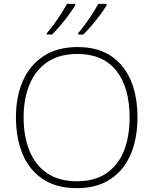

<svg xmlns="http://www.w3.org/2000/svg" viewBox="-20 -970 799 1000"><path d="M696 -358Q696 -250 661 -167Q626 -84 555.5 -37Q485 10 379 10Q274 10 203.5 -37Q133 -84 98 -167Q63 -250 63 -359Q63 -467 99.5 -549.5Q136 -632 208 -678.5Q280 -725 384 -725Q534 -725 615 -627.5Q696 -530 696 -358ZM103 -359Q103 -261 133 -186Q163 -111 224.5 -68.5Q286 -26 380 -26Q474 -26 535 -68Q596 -110 625.5 -184.5Q655 -259 655 -358Q655 -515 585.5 -602Q516 -689 384 -689Q289 -689 227 -647Q165 -605 134 -530.5Q103 -456 103 -359ZM535 -942Q522 -920 501.5 -892.5Q481 -865 458 -838Q435 -811 414 -790H387V-797Q404 -817 424 -844Q444 -871 462 -899.5Q480 -928 492 -950H535ZM372 -942Q358 -920 338 -892.5Q318 -865 295 -838Q272 -811 251 -790H224V-797Q241 -817 261 -844Q281 -871 299 -899.5Q317 -928 329 -950H372Z"/></svg>

Font: Noto Sans Bengali ExtraLight
Style: Regular
Weight: 200
Designer: Jelle Bosma - Monotype Design Team
Foundry: Monotype Imaging Inc.
Version: Version 2.003; ttfautohint (v1.8.4.7-5d5b)